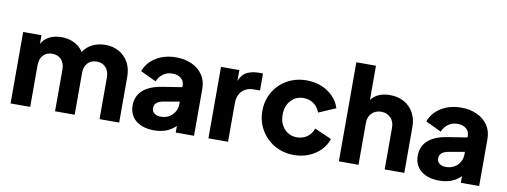

<svg xmlns="http://www.w3.org/2000/svg" viewBox="-62 -1095 3815 1445"><g transform="rotate(10 1845.5 -372.5)"><path d="M55 0H205V-319Q205 -366 230.5 -394.5Q256 -423 300 -423Q344 -423 369.5 -394.5Q395 -366 395 -319V0H545V-319Q545 -366 570.5 -394.5Q596 -423 640 -423Q684 -423 709.5 -394.5Q735 -366 735 -319V0H885V-351Q885 -413 859 -459.5Q833 -506 787.5 -532Q742 -558 683 -558Q630 -558 586.5 -537.5Q543 -517 514 -474Q491 -513 446.5 -535.5Q402 -558 348 -558Q296 -558 256 -538.5Q216 -519 195 -479V-546H55Z M1153 12Q1255 12 1317 -51V0H1457V-360Q1457 -419 1427.5 -463.5Q1398 -508 1345 -533Q1292 -558 1223 -558Q1136 -558 1070.5 -518Q1005 -478 981 -410L1101 -353Q1115 -389 1145.5 -411Q1176 -433 1216 -433Q1258 -433 1282.5 -412Q1307 -391 1307 -360V-345L1156 -321Q1058 -305 1010 -260Q962 -215 962 -146Q962 -72 1013.5 -30Q1065 12 1153 12ZM1117 -151Q1117 -178 1134 -192.5Q1151 -207 1183 -213L1307 -235V-218Q1307 -168 1273 -133Q1239 -98 1183 -98Q1155 -98 1136 -112Q1117 -126 1117 -151Z M1567 0H1717V-294Q1717 -355 1751 -388.5Q1785 -422 1840 -422H1887V-552H1855Q1805 -552 1766.5 -533.5Q1728 -515 1707 -464V-546H1567Z M2221 12Q2283 12 2335 -9.5Q2387 -31 2424 -69Q2461 -107 2476 -155L2346 -212Q2332 -171 2299 -147Q2266 -123 2221 -123Q2162 -123 2124 -165Q2086 -207 2086 -273Q2086 -339 2124 -381Q2162 -423 2221 -423Q2265 -423 2298.5 -399Q2332 -375 2346 -334L2476 -390Q2460 -441 2423 -478.5Q2386 -516 2334 -537Q2282 -558 2221 -558Q2139 -558 2073 -521Q2007 -484 1969 -419.5Q1931 -355 1931 -274Q1931 -193 1969.5 -128Q2008 -63 2073.5 -25.5Q2139 12 2221 12Z M2564 0H2714V-319Q2714 -366 2742 -394.5Q2770 -423 2814 -423Q2858 -423 2886 -394.5Q2914 -366 2914 -319V0H3064V-351Q3064 -413 3038 -459.5Q3012 -506 2965.5 -532Q2919 -558 2857 -558Q2811 -558 2774 -542.5Q2737 -527 2714 -495V-757H2564Z M3332 12Q3434 12 3496 -51V0H3636V-360Q3636 -419 3606.5 -463.5Q3577 -508 3524 -533Q3471 -558 3402 -558Q3315 -558 3249.5 -518Q3184 -478 3160 -410L3280 -353Q3294 -389 3324.5 -411Q3355 -433 3395 -433Q3437 -433 3461.5 -412Q3486 -391 3486 -360V-345L3335 -321Q3237 -305 3189 -260Q3141 -215 3141 -146Q3141 -72 3192.5 -30Q3244 12 3332 12ZM3296 -151Q3296 -178 3313 -192.5Q3330 -207 3362 -213L3486 -235V-218Q3486 -168 3452 -133Q3418 -98 3362 -98Q3334 -98 3315 -112Q3296 -126 3296 -151Z"/></g></svg>

Font: Plus Jakarta Sans ExtraBold
Style: Regular
Weight: 800
Designer: Gumpita Rahayu
Foundry: Tokotype
Version: Version 2.004; ttfautohint (v1.8.3)